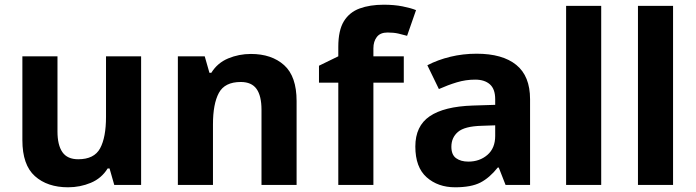

<svg xmlns="http://www.w3.org/2000/svg" viewBox="-20 -785 2955 815"><path d="M579 -546V0H465L445 -70H437Q411 -28 365.5 -9Q320 10 269 10Q181 10 128 -37.5Q75 -85 75 -190V-546H224V-227Q224 -169 245 -139Q266 -109 312 -109Q380 -109 405 -155.5Q430 -202 430 -289V-546Z M1045 -556Q1133 -556 1186 -508.5Q1239 -461 1239 -356V0H1090V-319Q1090 -378 1069 -407.5Q1048 -437 1002 -437Q934 -437 909 -390.5Q884 -344 884 -257V0H735V-546H849L869 -476H877Q903 -518 948.5 -537Q994 -556 1045 -556Z M1694 -434H1565V0H1416V-434H1334V-506L1416 -546V-586Q1416 -656 1439.5 -694.5Q1463 -733 1506.5 -749Q1550 -765 1609 -765Q1653 -765 1688.5 -758Q1724 -751 1746 -742L1708 -633Q1691 -638 1671 -642.5Q1651 -647 1625 -647Q1594 -647 1579.5 -628Q1565 -609 1565 -580V-546H1694Z M2003 -557Q2113 -557 2171.5 -509.5Q2230 -462 2230 -364V0H2126L2097 -74H2093Q2058 -30 2019 -10Q1980 10 1912 10Q1839 10 1791 -32.5Q1743 -75 1743 -163Q1743 -250 1804 -291.5Q1865 -333 1987 -337L2082 -340V-364Q2082 -407 2059.5 -427Q2037 -447 1997 -447Q1957 -447 1919 -435.5Q1881 -424 1843 -407L1794 -508Q1838 -531 1891.5 -544Q1945 -557 2003 -557ZM2082 -253 2024 -251Q1952 -249 1924 -225Q1896 -201 1896 -162Q1896 -128 1916 -113.5Q1936 -99 1968 -99Q2016 -99 2049 -127.5Q2082 -156 2082 -208Z M2532 0H2383V-760H2532Z M2837 0H2688V-760H2837Z"/></svg>

Font: Noto IKEA Latin
Style: Bold
Weight: 700
Designer: Monotype Design Team
Foundry: Monotype Imaging Inc.
Version: Version 1.0